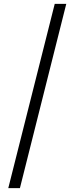

<svg xmlns="http://www.w3.org/2000/svg" viewBox="-20 -801 388 998"><path d="M324.5 -781 83.5 177H23L264.5 -781Z"/></svg>

Font: Merriweather 120pt Black
Style: Regular
Weight: 900
Designer: Eben Sorkin
Foundry: Eben Sorkin
Version: Version 2.100